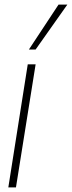

<svg xmlns="http://www.w3.org/2000/svg" viewBox="-20 -810 311 830"><path d="M49 0H16L100 -532H134ZM105 -596 233 -790H271L134 -596Z"/></svg>

Font: Georama SemiCondensed ExtraLight
Style: Italic
Weight: 200
Width: 4
Italic angle: -9°
Designer: Jean-Baptiste Levee
Foundry: Production Type
Version: Version 1.000